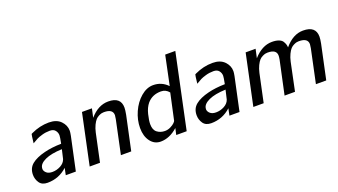

<svg xmlns="http://www.w3.org/2000/svg" viewBox="-60 -1184 2956 1681"><g transform="rotate(-20 1417.5 -343.5)"><path d="M64 -101.1Q64 -163.1 107.4 -198.5Q150.9 -233.9 231.9 -253.9Q299.8 -271 389.2 -272.9Q401.4 -334 400.9 -347.2Q400.9 -373 384.5 -393.6Q368.2 -414.1 334 -414.1Q295.9 -414.1 261.5 -404.1Q227.1 -394 211.9 -386Q196.8 -377.9 164.1 -358.9Q172.9 -437 175.8 -441.9Q177.7 -443.8 185.1 -446.8Q266.1 -484.9 350.1 -484.9Q421.9 -484.9 460.4 -445.3Q499 -405.8 499 -355Q499 -339.8 493.2 -310.1L426.8 0H333L346.2 -64Q268.1 7.8 162.1 7.8Q110.4 7.8 87.2 -26.1Q64 -60.1 64 -101.1ZM159.2 -120.1Q161.1 -99.1 180.2 -83Q199.2 -66.9 233.9 -66.9Q273.9 -66.9 310.5 -86.4Q347.2 -106 358.9 -140.1Q361.8 -147.9 378.9 -226.1Q277.8 -222.2 221.4 -196Q165 -169.9 160.2 -131.8Z M555.7 0 655.8 -472.2H748.5L730.5 -390.1Q807.6 -480 901.9 -480Q1018.6 -480 1018.6 -380.9Q1018.6 -358.9 1010.7 -316.9L942.9 0H846.7L912.6 -312Q917.5 -339.8 917.5 -347.2Q917.5 -404.8 835.9 -404.8Q835.4 -404.8 834.5 -404.8Q824.7 -404.8 814.7 -402.8Q804.7 -400.9 787.6 -392.8Q770.5 -384.8 757.1 -370.4Q743.7 -356 729.7 -327.4Q715.8 -298.8 707.5 -261.2L651.9 0Z M1085.4 -165Q1085.4 -240.2 1117.9 -313.2Q1150.4 -386.2 1205.3 -433.1Q1260.3 -480 1320.3 -480Q1399.4 -480 1455.1 -421.9L1512.2 -694.8H1606.4L1459.5 0H1362.3L1375.5 -60.1Q1299.3 7.8 1216.3 7.8Q1158.2 7.8 1121.8 -40.5Q1085.4 -88.9 1085.4 -165ZM1180.2 -167Q1180.2 -112.8 1210.7 -89.8Q1241.2 -66.9 1282.2 -66.9Q1310.1 -66.9 1335.7 -79.8Q1361.3 -92.8 1373.3 -105Q1385.3 -117.2 1387.2 -123L1440.4 -368.2Q1411.1 -404.8 1366.2 -404.8Q1365.7 -404.8 1365.2 -404.8Q1285.2 -404.8 1237.3 -349.1Q1207.5 -313 1193.8 -256.6Q1180.2 -200.2 1180.2 -167Z M1588.9 -101.1Q1588.9 -163.1 1632.3 -198.5Q1675.8 -233.9 1756.8 -253.9Q1824.7 -271 1914.1 -272.9Q1926.3 -334 1925.8 -347.2Q1925.8 -373 1909.4 -393.6Q1893.1 -414.1 1858.9 -414.1Q1820.8 -414.1 1786.4 -404.1Q1752 -394 1736.8 -386Q1721.7 -377.9 1689 -358.9Q1697.8 -437 1700.7 -441.9Q1702.6 -443.8 1710 -446.8Q1791 -484.9 1875 -484.9Q1946.8 -484.9 1985.4 -445.3Q2023.9 -405.8 2023.9 -355Q2023.9 -339.8 2018.1 -310.1L1951.7 0H1857.9L1871.1 -64Q1793 7.8 1687 7.8Q1635.3 7.8 1612.1 -26.1Q1588.9 -60.1 1588.9 -101.1ZM1684.1 -120.1Q1686 -99.1 1705.1 -83Q1724.1 -66.9 1758.8 -66.9Q1798.8 -66.9 1835.4 -86.4Q1872.1 -106 1883.8 -140.1Q1886.7 -147.9 1903.8 -226.1Q1802.7 -222.2 1746.3 -196Q1689.9 -169.9 1685.1 -131.8Z M2080.6 0 2180.7 -472.2H2273.4L2255.4 -390.1Q2334.5 -480 2427.7 -480Q2465.8 -480 2491.2 -470Q2516.6 -460 2526.6 -442.9Q2536.6 -425.8 2540 -414.3Q2543.5 -402.8 2544.4 -389.2Q2544.4 -387.2 2544.4 -386.2Q2623 -480 2716.8 -480Q2717.3 -480 2717.8 -480Q2835.4 -480 2835.4 -380.9Q2835.4 -357.9 2827.6 -317.9L2759.8 0H2663.6L2729.5 -311Q2734.4 -337.9 2734.4 -347.2Q2734.4 -404.8 2651.9 -404.8Q2651.4 -404.8 2650.4 -404.8Q2640.6 -404.8 2630.6 -402.8Q2620.6 -400.9 2603.5 -392.8Q2586.4 -384.8 2573 -370.4Q2559.6 -356 2545.7 -327.4Q2531.7 -298.8 2523.4 -261.2L2468.8 0H2371.6L2438.5 -312Q2442.4 -334 2442.4 -347.2Q2442.4 -404.8 2360.8 -404.8Q2360.4 -404.8 2359.4 -404.8Q2349.6 -404.8 2339.6 -402.8Q2329.6 -400.9 2312.5 -392.8Q2295.4 -384.8 2282 -370.4Q2268.6 -356 2254.6 -327.4Q2240.7 -298.8 2232.4 -261.2L2176.8 0Z"/></g></svg>

Font: CMU Bright
Style: SemiBoldOblique
Weight: 600
Italic angle: -12°
Version: Version 0.7.0